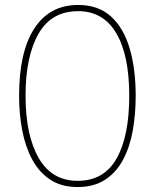

<svg xmlns="http://www.w3.org/2000/svg" viewBox="-20 -744 624 774"><path d="M527 -358Q527 -283 515 -216.5Q503 -150 475.5 -99Q448 -48 403 -19Q358 10 293 10Q227 10 182 -20Q137 -50 109.5 -101.5Q82 -153 69.5 -219Q57 -285 57 -358Q57 -535 118.5 -629.5Q180 -724 295 -724Q376 -724 427 -678Q478 -632 502.5 -549.5Q527 -467 527 -358ZM83 -358Q83 -199 136 -107Q189 -15 293 -15Q399 -15 450 -105Q501 -195 501 -358Q501 -522 448.5 -610.5Q396 -699 295 -699Q187 -699 135 -607.5Q83 -516 83 -358Z"/></svg>

Font: Noto Sans Myanmar Condensed Thin
Style: Regular
Weight: 100
Width: 3
Designer: Monotype Design Team
Foundry: Monotype Imaging Inc.
Version: Version 2.107; ttfautohint (v1.8.4.7-5d5b)